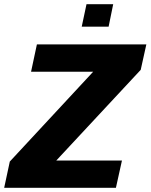

<svg xmlns="http://www.w3.org/2000/svg" viewBox="-32 -901 722 921"><path d="M-12 0 15 -126 415 -557H117L145 -688H670L643 -566L238 -131H553L524 0ZM360 -773 383 -881H511L489 -773Z"/></svg>

Font: Saira Thin
Style: Bold Italic
Weight: 700
Italic angle: -12°
Version: Version 1.101